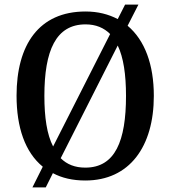

<svg xmlns="http://www.w3.org/2000/svg" viewBox="-20 -775 741 835"><path d="M166 -50 121 40H179L210 -22C249 -1 296 10 351 10C543 10 649 -137 649 -358C649 -494 610 -600 535 -663L582 -755H524L492 -692C452 -713 406 -725 352 -725C149 -725 52 -580 52 -359C52 -221 89 -113 166 -50ZM459 -627 211 -138C184 -190 173 -265 173 -358C173 -555 223 -669 352 -669C397 -669 432 -654 459 -627ZM351 -46C306 -46 271 -60 244 -87L492 -577C517 -525 528 -451 528 -358C528 -162 481 -46 351 -46Z"/></svg>

Font: Noto Serif Tamil SemiCondensed Medium
Style: Regular
Weight: 500
Width: 4
Designer: Indian Type Foundry, Tom Grace, and the Monotype Design Team
Foundry: Monotype Imaging Inc.
Version: Version 2.004